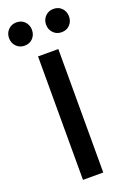

<svg xmlns="http://www.w3.org/2000/svg" viewBox="-207 -966 682 1023"><g transform="rotate(-20 134.0 -455.0)"><path d="M76 0V-700H191V0ZM29 -778Q1 -778 -17.5 -797Q-36 -816 -36 -844Q-36 -872 -17.5 -891Q1 -910 29 -910Q58 -910 76 -891Q94 -872 94 -844Q94 -816 76 -797Q58 -778 29 -778ZM239 -778Q211 -778 192.5 -797Q174 -816 174 -844Q174 -872 192.5 -891Q211 -910 239 -910Q268 -910 286 -891Q304 -872 304 -844Q304 -816 286 -797Q268 -778 239 -778Z"/></g></svg>

Font: Outfit Medium
Style: Regular
Weight: 500
Designer: Rodrigo Fuenzalida
Foundry: fragTYPE
Version: Version 1.100; ttfautohint (v1.8.4.7-5d5b);gftools[0.9.27]